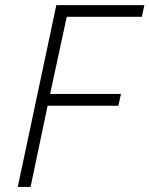

<svg xmlns="http://www.w3.org/2000/svg" viewBox="-20 -734 587 754"><path d="M49.8 0 201.2 -713.9H546.9L537.1 -668H242.2L176.8 -365.2H455.1L444.8 -318.8H167L100.1 0Z"/></svg>

Font: Open Sans Hebrew Light
Style: Italic
Weight: 300
Italic angle: -12°
Foundry: Ascender Corporation, Yanek Iontef
Version: Version 2.001;PS 002.001;hotconv 1.0.70;makeotf.lib2.5.58329